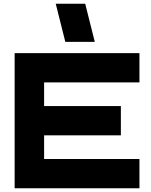

<svg xmlns="http://www.w3.org/2000/svg" viewBox="-20 -1003 806 1023"><path d="M58 0V-720H723V-564H215V-438H624V-282H215V-156H723V0ZM328 -780 277 -983H434L485 -780Z"/></svg>

Font: Orbitron Black
Style: Regular
Weight: 900
Designer: Matt McInerney
Foundry: The League of Moveable Type
Version: Version 2.001